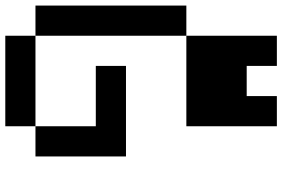

<svg xmlns="http://www.w3.org/2000/svg" viewBox="-186 -854 1040 707"><g transform="rotate(90 333.5 -500.0)"><path d="M111.1 -111.1H0V-666.7H111.1ZM444.4 -666.7H111.1V-1000H222.2V-888.9H333.3V-1000H444.4ZM444.4 0H111.1V-111.1H444.4ZM444.4 -333.3H222.2V-444.4H555.6V-111.1H444.4Z"/></g></svg>

Font: Pixeloid Mono
Style: Regular
Weight: 400
Monospace: yes
Designer: GGBotNet
Foundry: GGBotNet
Version: 0.5